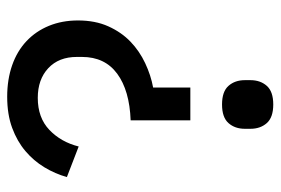

<svg xmlns="http://www.w3.org/2000/svg" viewBox="-140 -610 762 521"><g transform="rotate(-90 240.5 -349.0)"><path d="M175 -213V-375Q256 -378 301.5 -411.5Q347 -445 347 -507V-521Q347 -570 316.5 -598.5Q286 -627 236 -627Q182 -627 149 -595.5Q116 -564 104 -516L21 -548Q30 -580 47.5 -609Q65 -638 91.5 -660.5Q118 -683 154.5 -696.5Q191 -710 239 -710Q286 -710 324.5 -696.5Q363 -683 390 -657.5Q417 -632 431.5 -596.5Q446 -561 446 -518Q446 -471 430 -435.5Q414 -400 388.5 -375.5Q363 -351 330 -335.5Q297 -320 264 -314V-213ZM218 12Q183 12 167.5 -5.5Q152 -23 152 -50V-65Q152 -92 167.5 -109.5Q183 -127 218 -127Q253 -127 268.5 -109.5Q284 -92 284 -65V-50Q284 -23 268.5 -5.5Q253 12 218 12Z"/></g></svg>

Font: IBM Plex Sans Thai Looped Text
Style: Regular
Weight: 450
Designer: Mike Abbink, Paul van der Laan, Pieter van Rosmalen, Ben Mitchell, Mark Frömberg
Foundry: Bold Monday
Version: Version 1.1